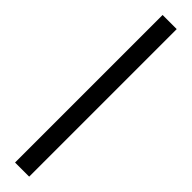

<svg xmlns="http://www.w3.org/2000/svg" viewBox="-308 -701 798 798"><g transform="rotate(45 90.5 -302.5)"><path d="M48.8 130.9V-736.3H131.8V130.9Z"/></g></svg>

Font: Post No Bills Colombo
Style: Bold
Weight: 700
Designer: Kosala Senevirathne, Siva Puranthara, Lasantha Premarathna, Tharique Azeez
Foundry: Mooniak
Version: Version 1.220 ; ttfautohint (v1.6)